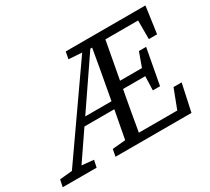

<svg xmlns="http://www.w3.org/2000/svg" viewBox="-176 -889 1209 1108"><g transform="rotate(-30 428.0 -335.0)"><path d="M813 -492V-616H595L549 -367H695L729 -461H777L733 -224H685L688 -317H540L539 -311Q527 -247 515.5 -182.5Q504 -118 493 -53H749L798 -181H852L813 0H307L316 -47L403 -55L438 -241H239L112 -55L191 -47L181 0H-45L-35 -47L48 -55L441 -617L353 -623L362 -670H893L868 -492ZM498 -613H493L272 -289H447L460 -360Q472 -423 483 -486.5Q494 -550 505 -613Z"/></g></svg>

Font: Source Serif 4 SmText
Style: Italic
Weight: 400
Italic angle: -12°
Designer: Frank Grießhammer
Foundry: Adobe
Version: Version 4.005;hotconv 1.1.0;makeotfexe 2.6.0